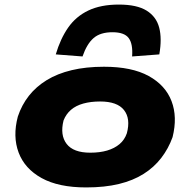

<svg xmlns="http://www.w3.org/2000/svg" viewBox="-20 -809 833 840"><path d="M357 11Q236 11 162 -30Q88 -71 61.5 -141.5Q35 -212 58 -299Q75 -350 106.5 -390Q138 -430 184.5 -458.5Q231 -487 293.5 -502Q356 -517 435 -517Q557 -517 630.5 -476.5Q704 -436 730.5 -366.5Q757 -297 735 -209Q717 -159 685.5 -118Q654 -77 608 -48Q562 -19 500 -4Q438 11 357 11ZM375 -141Q417 -141 449 -150.5Q481 -160 503 -178.5Q525 -197 535 -226Q552 -290 522.5 -327.5Q493 -365 418 -365Q377 -365 344.5 -356Q312 -347 290.5 -328.5Q269 -310 258 -282Q242 -218 271.5 -179.5Q301 -141 375 -141ZM341 -562 224 -571Q244 -639 278 -688Q312 -737 366.5 -763Q421 -789 500 -789Q579 -789 621.5 -762.5Q664 -736 676.5 -688Q689 -640 677 -571L558 -562Q562 -617 543 -642.5Q524 -668 472 -668Q419 -668 389.5 -642.5Q360 -617 341 -562Z"/></svg>

Font: Nunito Sans 7pt Expanded Black
Style: Italic
Weight: 900
Width: 7
Italic angle: -9°
Designer: Vernon Adams
Foundry: Vernon Adams
Version: Version 3.101;gftools[0.9.27]